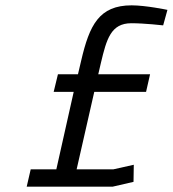

<svg xmlns="http://www.w3.org/2000/svg" viewBox="-20 -699 647 719"><path d="M607 -662C607 -662 526 -679 473 -679C351 -679 315 -605 284 -472L272 -421H197L181 -355H256L191 -65H95L80 0H402L480 -18L481 -82L405 -65H267L333 -355H527L542 -421H348L358 -464C379 -552 395 -612 472 -612C521 -612 591 -604 591 -604L607 -662Z"/></svg>

Font: RazerF5
Style: Italic
Weight: 400
Foundry: Razer Inc.
Version: Version 2